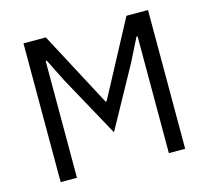

<svg xmlns="http://www.w3.org/2000/svg" viewBox="-101 -816 1014 933"><g transform="rotate(-15 406.0 -349.0)"><path d="M637.2 -587.9V0H719.2V-698.2H610.8L410.2 -321.8H404.8L205.1 -698.2H92.8V0H174.8V-587.9H180.2L238.8 -471.2L405.8 -167L573.2 -471.2L631.8 -587.9Z"/></g></svg>

Font: Plexus Sans
Style: Regular
Weight: 400
Version: Version 2.001;PS 002.001;hotconv 1.0.70;makeotf.lib2.5.58329